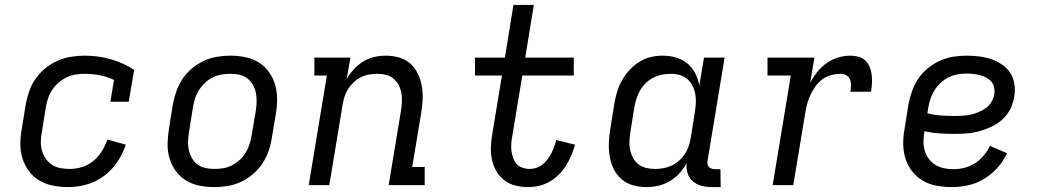

<svg xmlns="http://www.w3.org/2000/svg" viewBox="-20 -755 4240 783"><path d="M258 8Q226 8 196 2Q166 -4 141 -18.5Q116 -33 98.5 -56.5Q81 -80 72 -108Q63 -136 63 -167Q63 -198 69 -230L85 -330Q90 -357 99.5 -384Q109 -411 126 -435Q143 -459 166 -477.5Q189 -496 215.5 -507.5Q242 -519 269.5 -523.5Q297 -528 325 -528Q380 -528 431.5 -513.5Q483 -499 527 -470L505 -340H430L445 -429Q418 -442 387.5 -448Q357 -454 325 -454Q307 -454 288 -451Q269 -448 251.5 -439.5Q234 -431 219 -418Q204 -405 193 -388.5Q182 -372 176 -354Q170 -336 167 -318L151 -218Q147 -198 146.5 -178.5Q146 -159 151 -141Q156 -123 166.5 -108Q177 -93 192 -83Q207 -73 226 -69.5Q245 -66 265 -66Q289 -66 314 -73.5Q339 -81 360 -98Q381 -115 395 -138Q409 -161 418 -186L493 -165Q481 -128 458.5 -94.5Q436 -61 403.5 -37Q371 -13 333 -2.5Q295 8 258 8Z M854 8Q823 8 793 2Q763 -4 738.5 -19Q714 -34 697 -57.5Q680 -81 671.5 -109Q663 -137 663.5 -168Q664 -199 669 -230L685 -330Q690 -357 699.5 -383.5Q709 -410 724.5 -433.5Q740 -457 763 -476Q786 -495 812 -507Q838 -519 865.5 -523.5Q893 -528 919 -528Q950 -528 980 -522Q1010 -516 1034.5 -501Q1059 -486 1076 -462.5Q1093 -439 1101.5 -411Q1110 -383 1110 -352Q1110 -321 1105 -290L1088 -190Q1084 -163 1074.5 -136.5Q1065 -110 1049 -86.5Q1033 -63 1010.5 -44Q988 -25 962 -13Q936 -1 908 3.5Q880 8 854 8ZM854 -66Q872 -66 890.5 -69Q909 -72 925.5 -80.5Q942 -89 957 -102.5Q972 -116 982 -132.5Q992 -149 997.5 -166.5Q1003 -184 1006 -202L1023 -302Q1026 -321 1026.5 -340Q1027 -359 1023.5 -376.5Q1020 -394 1011 -409.5Q1002 -425 988.5 -435.5Q975 -446 957 -450Q939 -454 920 -454Q902 -454 883.5 -451Q865 -448 848 -439.5Q831 -431 816.5 -417.5Q802 -404 791.5 -387.5Q781 -371 775.5 -353.5Q770 -336 767 -318L751 -218Q748 -199 747 -180Q746 -161 750 -143.5Q754 -126 762.5 -110.5Q771 -95 785 -84.5Q799 -74 817 -70Q835 -66 854 -66Z M1239 0 1313 -447H1262V-520H1409L1394 -433Q1406 -454 1423 -472.5Q1440 -491 1461 -504Q1482 -517 1505.5 -522.5Q1529 -528 1552 -528Q1581 -528 1607.5 -520.5Q1634 -513 1653.5 -495.5Q1673 -478 1684.5 -453.5Q1696 -429 1700.5 -402Q1705 -375 1703.5 -347Q1702 -319 1697 -290L1661 -74H1712V0H1565L1615 -302Q1618 -321 1619 -339Q1620 -357 1617 -374.5Q1614 -392 1606 -407.5Q1598 -423 1585 -434Q1572 -445 1555 -449.5Q1538 -454 1519 -454Q1503 -454 1485.5 -451Q1468 -448 1452 -440Q1436 -432 1422.5 -419.5Q1409 -407 1399.5 -392Q1390 -377 1385 -360.5Q1380 -344 1377 -327L1323 0Z M2133 8Q2106 8 2081 1.5Q2056 -5 2036.5 -20Q2017 -35 2004 -57.5Q1991 -80 1986 -105Q1981 -130 1982 -157Q1983 -184 1988 -211L2027 -447H1917V-520H2039L2074 -735H2157L2122 -520H2320V-447H2110L2069 -199Q2066 -184 2065 -168.5Q2064 -153 2066 -138.5Q2068 -124 2073 -110Q2078 -96 2087 -86Q2096 -76 2110.5 -71Q2125 -66 2140 -66Q2154 -66 2167.5 -70.5Q2181 -75 2192.5 -84Q2204 -93 2213 -105Q2222 -117 2228.5 -130Q2235 -143 2240 -156.5Q2245 -170 2248 -184L2325 -165Q2319 -143 2310 -121.5Q2301 -100 2288.5 -80Q2276 -60 2259 -43Q2242 -26 2221 -14Q2200 -2 2177.5 3Q2155 8 2133 8Z M2617 8Q2588 8 2561.5 0.5Q2535 -7 2515 -24Q2495 -41 2483 -65.5Q2471 -90 2466.5 -117Q2462 -144 2463 -172.5Q2464 -201 2469 -230L2485 -330Q2489 -354 2496 -378.5Q2503 -403 2515.5 -425.5Q2528 -448 2546 -468Q2564 -488 2586 -502Q2608 -516 2632.5 -522Q2657 -528 2682 -528Q2710 -528 2736.5 -520.5Q2763 -513 2783 -496.5Q2803 -480 2815 -456.5Q2827 -433 2832 -406L2851 -520H2935L2866 -102Q2864 -95 2865 -87.5Q2866 -80 2870.5 -75Q2875 -70 2881.5 -67.5Q2888 -65 2896 -65H2918L2919 8H2884Q2862 8 2842 3Q2822 -2 2806.5 -15Q2791 -28 2784.5 -47.5Q2778 -67 2780 -89Q2768 -67 2750.5 -48Q2733 -29 2711 -16Q2689 -3 2664.5 2.5Q2640 8 2617 8ZM2651 -66Q2668 -66 2685 -69Q2702 -72 2718.5 -79.5Q2735 -87 2749 -99.5Q2763 -112 2773 -127Q2783 -142 2788.5 -159Q2794 -176 2797 -193L2813 -293Q2816 -312 2817.5 -331Q2819 -350 2816 -368.5Q2813 -387 2805 -403.5Q2797 -420 2783.5 -432Q2770 -444 2752.5 -449Q2735 -454 2715 -454Q2698 -454 2680 -450.5Q2662 -447 2645 -438.5Q2628 -430 2614 -416.5Q2600 -403 2590.5 -386.5Q2581 -370 2575.5 -352.5Q2570 -335 2567 -318L2551 -218Q2548 -199 2547 -180.5Q2546 -162 2549.5 -144.5Q2553 -127 2561.5 -111.5Q2570 -96 2583 -85.5Q2596 -75 2614 -70.5Q2632 -66 2651 -66Z M3131 0 3205 -447H3110V-520H3301L3284 -416Q3295 -439 3312 -460.5Q3329 -482 3351 -497.5Q3373 -513 3398 -520.5Q3423 -528 3448 -528Q3465 -528 3481.5 -523.5Q3498 -519 3509.5 -507.5Q3521 -496 3527 -481Q3533 -466 3535 -449.5Q3537 -433 3536 -415.5Q3535 -398 3532 -381H3448Q3450 -393 3450.5 -406Q3451 -419 3446.5 -430.5Q3442 -442 3431.5 -448Q3421 -454 3408 -454Q3390 -454 3370.5 -449Q3351 -444 3334.5 -432Q3318 -420 3306 -403.5Q3294 -387 3285.5 -369Q3277 -351 3272 -332.5Q3267 -314 3264 -295L3215 0Z M3862 8Q3831 8 3800.5 2.5Q3770 -3 3744.5 -17.5Q3719 -32 3700.5 -55.5Q3682 -79 3673 -107Q3664 -135 3663.5 -166.5Q3663 -198 3669 -230L3685 -330Q3690 -357 3699.5 -383.5Q3709 -410 3724.5 -433.5Q3740 -457 3763 -476Q3786 -495 3812.5 -507Q3839 -519 3866 -523.5Q3893 -528 3920 -528Q3946 -528 3972 -525Q3998 -522 4021.5 -514Q4045 -506 4066 -492Q4087 -478 4100 -457.5Q4113 -437 4117 -411.5Q4121 -386 4116 -360Q4112 -335 4100 -310.5Q4088 -286 4068 -268Q4048 -250 4023.5 -238.5Q3999 -227 3974 -220Q3949 -213 3923.5 -211Q3898 -209 3873 -209Q3842 -209 3811 -211Q3780 -213 3750 -220V-218Q3746 -198 3746 -178Q3746 -158 3751.5 -140Q3757 -122 3768 -107Q3779 -92 3795 -82.5Q3811 -73 3829.5 -69Q3848 -65 3868 -65Q3890 -65 3912.5 -70.5Q3935 -76 3955 -88.5Q3975 -101 3991 -120Q4007 -139 4017 -160L4087 -130Q4072 -98 4048 -71Q4024 -44 3993.5 -25.5Q3963 -7 3929 0.5Q3895 8 3862 8ZM3873 -282Q3889 -282 3905.5 -283Q3922 -284 3938 -287.5Q3954 -291 3970 -297.5Q3986 -304 4000.5 -314.5Q4015 -325 4023.5 -340Q4032 -355 4035 -371Q4037 -385 4034 -399Q4031 -413 4022 -423Q4013 -433 4001 -439Q3989 -445 3976 -448.5Q3963 -452 3948.5 -453.5Q3934 -455 3920 -455Q3902 -455 3883.5 -451.5Q3865 -448 3848 -439.5Q3831 -431 3816.5 -417.5Q3802 -404 3791.5 -387.5Q3781 -371 3775 -353.5Q3769 -336 3766 -318L3762 -293Q3789 -286 3817 -284Q3845 -282 3873 -282Z"/></svg>

Font: Iosevka HT Extended
Style: Italic
Weight: 400
Width: 7
Italic angle: -9°
Monospace: yes
Designer: Belleve Invis
Foundry: Belleve Invis
Version: Version 32.3.0; ttfautohint (v1.8.4)